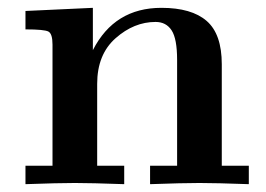

<svg xmlns="http://www.w3.org/2000/svg" viewBox="-20 -470 678 490"><path d="M45 0V-47H114V-356Q114 -384 103.5 -389.5Q93 -395 45 -395V-442L217 -450V-342Q272 -450 392 -450Q469 -450 507.5 -416.5Q546 -383 546 -306V-47H615V0Q531 -3 489 -3Q447 -3 363 0V-47H432V-317Q432 -371 418 -392.5Q404 -414 377 -414Q322 -414 275 -372.5Q228 -331 228 -256V-47H297V0Q213 -3 171 -3Q129 -3 45 0Z"/></svg>

Font: CMU Serif
Style: Bold
Weight: 700
Version: Version 0.7.0